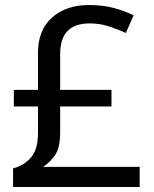

<svg xmlns="http://www.w3.org/2000/svg" viewBox="-20 -743 612 763"><path d="M334 -723Q389 -723 433 -711Q477 -699 511 -682L480 -612Q450 -626 413.5 -638Q377 -650 336 -650Q279 -650 249 -620.5Q219 -591 219 -525V-386H423V-320H219V-216Q219 -155 198 -125.5Q177 -96 151 -80H535V0H32V-74Q75 -85 103 -117Q131 -149 131 -215V-320H35V-386H131V-534Q131 -623 186.5 -673Q242 -723 334 -723Z"/></svg>

Font: Noto Sans Indic Siyaq Numbers
Style: Regular
Weight: 400
Designer: Monotype Design Team
Foundry: Monotype Imaging Inc.
Version: Version 2.002; ttfautohint (v1.8.4.7-5d5b)